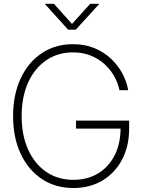

<svg xmlns="http://www.w3.org/2000/svg" viewBox="-20 -966 745 996"><path d="M360.4 9.3Q267.1 9.3 196.8 -37.6Q126.5 -84.5 87.2 -168.5Q47.9 -252.4 47.9 -363.3Q47.9 -475.1 87.2 -559.1Q126.5 -643.1 196.5 -689.9Q266.6 -736.8 358.9 -736.8Q420.4 -736.8 470 -716.3Q519.5 -695.8 555.9 -661.4Q592.3 -627 615 -584.5Q637.7 -542 645 -498H599.6Q592.3 -534.7 572.8 -569.8Q553.2 -605 522.5 -633.1Q491.7 -661.1 450.4 -677.7Q409.2 -694.3 358.9 -694.3Q279.8 -694.3 219.5 -653.1Q159.2 -611.8 125.7 -537.4Q92.3 -462.9 92.3 -363.3Q92.3 -265.1 125.7 -190.7Q159.2 -116.2 219.5 -74.7Q279.8 -33.2 360.4 -33.2Q434.1 -33.2 489 -66.4Q543.9 -99.6 574.7 -160.2Q605.5 -220.7 605.5 -302.7L621.6 -298.8H374.5V-340.3H649.9V-299.3Q649.9 -207 613 -137.7Q576.2 -68.4 511.2 -29.5Q446.3 9.3 360.4 9.3ZM259.8 -946.3 353.5 -841.8 447.8 -946.3H494.6V-945.3L373 -812H333.5L212.9 -945.3V-946.3Z"/></svg>

Font: Inter 28pt ExtraLight
Style: Regular
Weight: 250
Designer: Rasmus Andersson
Foundry: rsms
Version: Version 4.001;git-66647c0bb